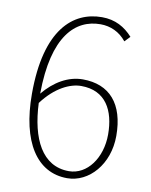

<svg xmlns="http://www.w3.org/2000/svg" viewBox="-85 -802 690 877"><g transform="rotate(10 260.5 -363.0)"><path d="M289 -20C165 -20 107 -138 100 -303C159 -382 227 -413 278 -413C392 -413 437 -327 437 -216C437 -107 374 -20 289 -20ZM460 -673C424 -713 379 -739 317 -739C183 -739 62 -638 62 -339C62 -116 146 13 287 13C388 13 475 -84 475 -216C475 -365 404 -444 280 -444C213 -444 149 -407 99 -346C101 -615 200 -706 316 -706C362 -706 405 -687 436 -648Z"/></g></svg>

Font: Noto Sans T Chinese Thin
Style: Regular
Weight: 100
Designer: Ryoko NISHIZUKA (kana & ideographs); Paul D. Hunt (Latin, Greek & Cyrillic); Wenlong ZHANG (bopomofo); Sandoll Communica
Foundry: Adobe Systems Incorporated
Version: Version 1.000;PS 1;hotconv 1.0.78;makeotf.lib2.5.61930